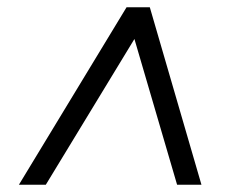

<svg xmlns="http://www.w3.org/2000/svg" viewBox="-20 -648 640 528"><path d="M32 -140 328 -628H392L534 -140H467L349 -543H351L106 -140Z"/></svg>

Font: Nunito Sans 7pt
Style: Italic
Weight: 400
Italic angle: -9°
Designer: Vernon Adams
Foundry: Vernon Adams
Version: Version 3.101;gftools[0.9.27]